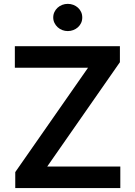

<svg xmlns="http://www.w3.org/2000/svg" viewBox="-20 -964 693 984"><path d="M56.1 -727.3H594.5V-645.2L221.9 -110.4H596.6V0H58.2V-82L431.1 -616.8H56.1ZM252.8 -874.3Q252.8 -889.6 258.9 -902.3Q264.9 -915.1 275.2 -924.5Q285.5 -933.9 299 -939.1Q312.5 -944.2 327.4 -944.2Q342.3 -944.2 355.8 -939.1Q369.3 -933.9 379.4 -924.7Q389.6 -915.5 395.6 -902.7Q401.6 -889.9 401.6 -874.3Q401.6 -859 395.6 -846.2Q389.6 -833.5 379.3 -824.2Q369 -815 355.5 -809.8Q342 -804.7 327.4 -804.7Q312.9 -804.7 299.4 -809.8Q285.9 -815 275.6 -824.4Q265.3 -833.8 259.1 -846.6Q252.8 -859.4 252.8 -874.3Z"/></svg>

Font: Inter P Semi Bold
Style: Regular
Weight: 600
Designer: Rasmus Andersson
Foundry: rsms
Version: Version 3.018;git-588b23468